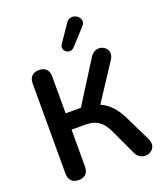

<svg xmlns="http://www.w3.org/2000/svg" viewBox="-169 -1063 1014 1183"><g transform="rotate(-20 337.5 -471.5)"><path d="M486 -876C529 -923 444 -984 406 -929L328 -814C303 -777 357 -735 390 -771ZM141 8C183 8 205 -16 205 -58V-299H297C364 -299 406 -272 438 -203L517 -33C553 44 673 2 631 -83L549 -251C517 -316 478 -359 424 -383L580 -621C628 -694 523 -751 478 -680L305 -406H205V-648C205 -690 182 -713 141 -713C100 -713 77 -690 77 -648V-58C77 -16 100 8 141 8Z"/></g></svg>

Font: Nunito
Style: Bold
Weight: 700
Designer: Vernon Adams
Foundry: Vernon Adams
Version: Version 3.602